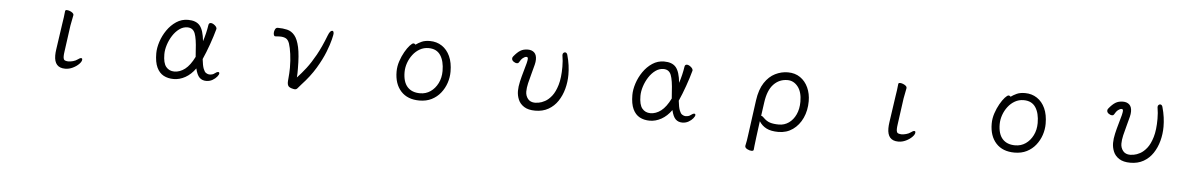

<svg xmlns="http://www.w3.org/2000/svg" viewBox="-33 -956 10066 1607"><g transform="rotate(5 5000.0 -152.5)"><path d="M453 -364Q457 -387 461 -417Q465 -447 467 -470Q469 -479 481 -479Q492 -479 505.5 -474Q519 -469 529 -461Q539 -453 539 -444V-441L522 -353L492 -135Q490 -122 489 -111.5Q488 -101 488 -93Q488 -62 502.5 -57Q517 -52 530 -52Q548 -52 570 -58Q592 -64 608 -76Q625 -89 635 -89Q645 -89 645 -78Q645 -61 624.5 -40Q604 -19 573 -4Q542 11 509 11Q417 11 417 -93Q417 -104 418 -117Q419 -130 421 -143Z M1603 -87Q1566 -35 1518.5 -8.5Q1471 18 1421 18Q1373 18 1336.5 -1.5Q1300 -21 1279 -65.5Q1258 -110 1258 -184Q1258 -229 1275 -281.5Q1292 -334 1324 -380.5Q1356 -427 1400.5 -456.5Q1445 -486 1499 -486Q1567 -486 1598.5 -448.5Q1630 -411 1639 -319Q1650 -353 1658.5 -388.5Q1667 -424 1672 -458Q1675 -476 1691 -476Q1706 -476 1724 -461.5Q1742 -447 1742 -432Q1742 -432 1742 -431L1741 -429Q1741 -429 1741 -428Q1725 -369 1700 -298.5Q1675 -228 1649 -170Q1655 -115 1665 -89.5Q1675 -64 1686.5 -56.5Q1698 -49 1708 -47Q1709 -47 1710 -47L1715 -46Q1716 -46 1717 -46Q1728 -46 1739.5 -49Q1751 -52 1759 -59Q1777 -73 1788 -73Q1798 -73 1798 -62Q1798 -52 1784 -34.5Q1770 -17 1746.5 -3.5Q1723 10 1694 10Q1660 10 1638 -11Q1616 -32 1603 -87ZM1589 -183Q1588 -196 1587 -209.5Q1586 -223 1585 -237Q1580 -335 1563 -379Q1546 -423 1499 -423Q1463 -423 1431.5 -400Q1400 -377 1376.5 -340.5Q1353 -304 1339.5 -262Q1326 -220 1326 -182Q1326 -108 1352 -76.5Q1378 -45 1421 -45Q1468 -45 1510.5 -77.5Q1553 -110 1589 -183Z M2237 -412Q2230 -412 2226.5 -420.5Q2223 -429 2223 -439Q2223 -455 2230.5 -470Q2238 -485 2253 -485Q2296 -485 2332 -476.5Q2368 -468 2394.5 -436.5Q2421 -405 2435.5 -339Q2450 -273 2450 -159Q2450 -140 2450 -121.5Q2450 -103 2448 -85Q2485 -124 2522 -172Q2559 -220 2597.5 -289Q2636 -358 2675 -459Q2691 -500 2709 -500Q2722 -500 2722 -476Q2722 -469 2712 -427Q2702 -385 2677 -321Q2652 -257 2606.5 -181Q2561 -105 2490 -29Q2470 -7 2461.5 4Q2453 15 2439 15Q2430 15 2410 9Q2389 2 2382.5 -9.5Q2376 -21 2376 -37Q2376 -44 2376.5 -52Q2377 -60 2378 -69Q2380 -92 2381.5 -114.5Q2383 -137 2383 -160Q2383 -221 2375.5 -275.5Q2368 -330 2357 -363Q2346 -394 2326.5 -404Q2307 -414 2278 -414Q2269 -414 2259 -413.5Q2249 -413 2238 -412Z M3413 -445Q3433 -460 3461 -473Q3489 -486 3531 -486Q3588 -486 3632 -457Q3676 -428 3700.5 -374.5Q3725 -321 3725 -245Q3725 -197 3709.5 -150.5Q3694 -104 3663.5 -65.5Q3633 -27 3588.5 -4.5Q3544 18 3486 18Q3386 18 3330.5 -42.5Q3275 -103 3275 -207Q3275 -251 3289.5 -294.5Q3304 -338 3324.5 -374Q3345 -410 3365 -432Q3385 -454 3396 -454Q3406 -454 3413 -445ZM3486 -43Q3535 -43 3573.5 -69.5Q3612 -96 3635 -142Q3658 -188 3658 -245Q3658 -328 3625.5 -377Q3593 -426 3525 -426Q3485 -426 3451.5 -407Q3418 -388 3393.5 -356Q3369 -324 3355.5 -285.5Q3342 -247 3342 -208Q3342 -126 3379.5 -84.5Q3417 -43 3486 -43Z M4646 -468Q4646 -478 4652.5 -484Q4659 -490 4666 -490Q4680 -490 4686 -472Q4699 -426 4704.5 -385Q4710 -344 4710 -306Q4710 -245 4694.5 -187Q4679 -129 4648 -82.5Q4617 -36 4569.5 -9Q4522 18 4459 18Q4400 18 4365 -4.5Q4330 -27 4315.5 -62Q4301 -97 4301 -134Q4301 -170 4311 -213.5Q4321 -257 4333.5 -299.5Q4346 -342 4354 -373Q4360 -399 4360 -409Q4360 -424 4348 -424Q4334 -424 4318 -411Q4302 -398 4288 -372Q4283 -364 4272 -364Q4259 -364 4244 -374.5Q4229 -385 4229 -400Q4229 -410 4236 -418Q4265 -454 4291 -470Q4317 -486 4354 -486Q4388 -486 4408 -467Q4428 -448 4428 -409Q4428 -389 4422 -365Q4413 -328 4401 -286Q4389 -244 4380 -205Q4371 -166 4371 -135Q4371 -100 4391.5 -74Q4412 -48 4453 -48Q4461 -48 4483.5 -51.5Q4506 -55 4535 -70.5Q4564 -86 4591 -120Q4618 -154 4636 -214Q4654 -274 4654 -368Q4654 -392 4652 -416.5Q4650 -441 4646 -464Z M5603 -87Q5566 -35 5518.5 -8.5Q5471 18 5421 18Q5373 18 5336.5 -1.5Q5300 -21 5279 -65.5Q5258 -110 5258 -184Q5258 -229 5275 -281.5Q5292 -334 5324 -380.5Q5356 -427 5400.5 -456.5Q5445 -486 5499 -486Q5567 -486 5598.5 -448.5Q5630 -411 5639 -319Q5650 -353 5658.5 -388.5Q5667 -424 5672 -458Q5675 -476 5691 -476Q5706 -476 5724 -461.5Q5742 -447 5742 -432Q5742 -432 5742 -431L5741 -429Q5741 -429 5741 -428Q5725 -369 5700 -298.5Q5675 -228 5649 -170Q5655 -115 5665 -89.5Q5675 -64 5686.5 -56.5Q5698 -49 5708 -47Q5709 -47 5710 -47L5715 -46Q5716 -46 5717 -46Q5728 -46 5739.5 -49Q5751 -52 5759 -59Q5777 -73 5788 -73Q5798 -73 5798 -62Q5798 -52 5784 -34.5Q5770 -17 5746.5 -3.5Q5723 10 5694 10Q5660 10 5638 -11Q5616 -32 5603 -87ZM5589 -183Q5588 -196 5587 -209.5Q5586 -223 5585 -237Q5580 -335 5563 -379Q5546 -423 5499 -423Q5463 -423 5431.5 -400Q5400 -377 5376.5 -340.5Q5353 -304 5339.5 -262Q5326 -220 5326 -182Q5326 -108 5352 -76.5Q5378 -45 5421 -45Q5468 -45 5510.5 -77.5Q5553 -110 5589 -183Z M6237 158Q6242 138 6246 112.5Q6250 87 6252 71L6293 -229Q6306 -322 6343.5 -378.5Q6381 -435 6432.5 -460.5Q6484 -486 6539 -486Q6599 -486 6642.5 -456Q6686 -426 6709.5 -374.5Q6733 -323 6733 -260Q6733 -182 6704 -119Q6675 -56 6623 -19Q6571 18 6502 18Q6440 18 6401.5 -1.5Q6363 -21 6340 -58L6322 79Q6321 88 6318.5 108Q6316 128 6313.5 149Q6311 170 6310 184Q6309 195 6292 195Q6276 195 6256.5 185Q6237 175 6237 161ZM6347 -104Q6357 -104 6369 -91Q6396 -63 6426 -53.5Q6456 -44 6501 -44Q6547 -44 6584 -70Q6621 -96 6642.5 -142.5Q6664 -189 6664 -250Q6664 -332 6628.5 -376.5Q6593 -421 6541 -421Q6472 -421 6424.5 -371Q6377 -321 6363 -218Z M7453 -364Q7457 -387 7461 -417Q7465 -447 7467 -470Q7469 -479 7481 -479Q7492 -479 7505.5 -474Q7519 -469 7529 -461Q7539 -453 7539 -444V-441L7522 -353L7492 -135Q7490 -122 7489 -111.5Q7488 -101 7488 -93Q7488 -62 7502.5 -57Q7517 -52 7530 -52Q7548 -52 7570 -58Q7592 -64 7608 -76Q7625 -89 7635 -89Q7645 -89 7645 -78Q7645 -61 7624.5 -40Q7604 -19 7573 -4Q7542 11 7509 11Q7417 11 7417 -93Q7417 -104 7418 -117Q7419 -130 7421 -143Z M8413 -445Q8433 -460 8461 -473Q8489 -486 8531 -486Q8588 -486 8632 -457Q8676 -428 8700.5 -374.5Q8725 -321 8725 -245Q8725 -197 8709.5 -150.5Q8694 -104 8663.5 -65.5Q8633 -27 8588.5 -4.5Q8544 18 8486 18Q8386 18 8330.5 -42.5Q8275 -103 8275 -207Q8275 -251 8289.5 -294.5Q8304 -338 8324.5 -374Q8345 -410 8365 -432Q8385 -454 8396 -454Q8406 -454 8413 -445ZM8486 -43Q8535 -43 8573.5 -69.5Q8612 -96 8635 -142Q8658 -188 8658 -245Q8658 -328 8625.5 -377Q8593 -426 8525 -426Q8485 -426 8451.5 -407Q8418 -388 8393.5 -356Q8369 -324 8355.5 -285.5Q8342 -247 8342 -208Q8342 -126 8379.5 -84.5Q8417 -43 8486 -43Z M9646 -468Q9646 -478 9652.5 -484Q9659 -490 9666 -490Q9680 -490 9686 -472Q9699 -426 9704.5 -385Q9710 -344 9710 -306Q9710 -245 9694.5 -187Q9679 -129 9648 -82.5Q9617 -36 9569.5 -9Q9522 18 9459 18Q9400 18 9365 -4.5Q9330 -27 9315.5 -62Q9301 -97 9301 -134Q9301 -170 9311 -213.5Q9321 -257 9333.5 -299.5Q9346 -342 9354 -373Q9360 -399 9360 -409Q9360 -424 9348 -424Q9334 -424 9318 -411Q9302 -398 9288 -372Q9283 -364 9272 -364Q9259 -364 9244 -374.5Q9229 -385 9229 -400Q9229 -410 9236 -418Q9265 -454 9291 -470Q9317 -486 9354 -486Q9388 -486 9408 -467Q9428 -448 9428 -409Q9428 -389 9422 -365Q9413 -328 9401 -286Q9389 -244 9380 -205Q9371 -166 9371 -135Q9371 -100 9391.5 -74Q9412 -48 9453 -48Q9461 -48 9483.5 -51.5Q9506 -55 9535 -70.5Q9564 -86 9591 -120Q9618 -154 9636 -214Q9654 -274 9654 -368Q9654 -392 9652 -416.5Q9650 -441 9646 -464Z"/></g></svg>

Font: Klee One SemiBold
Style: Regular
Weight: 600
Designer: Fontworks Inc.
Foundry: Fontworks Inc.
Version: Version 1.00;January 12, 2022;FontCreator 13.0.0.2683 64-bit